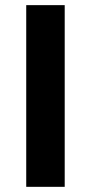

<svg xmlns="http://www.w3.org/2000/svg" viewBox="-20 -723 352 743"><path d="M230.4 -703.1V0H81.5V-703.1Z"/></svg>

Font: Wand UI Pro
Style: Regular
Weight: 400
Designer: Andreas Faust
Version: Version 1.003;FEAKit 1.0